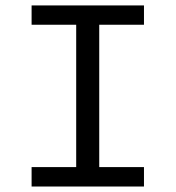

<svg xmlns="http://www.w3.org/2000/svg" viewBox="-20 -680 640 700"><path d="M95.2 0V-70.8H257.8V-589.8H95.2V-660.2H504.9V-589.8H341.8V-70.8H504.9V0Z"/></svg>

Font: Office Code Pro D
Style: Regular
Weight: 400
Designer: Nathan Rutzky & Paul D. Hunt
Foundry: Adobe Systems Incorporated
Version: Version 1.004;PS 001.004;hotconv 1.0.70;makeotf.lib2.5.58329